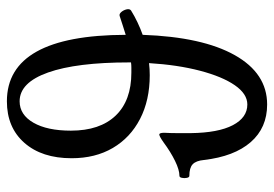

<svg xmlns="http://www.w3.org/2000/svg" viewBox="-136 -628 776 543"><g transform="rotate(-90 251.5 -357.0)"><path d="M227 11Q161 11 120.5 -35.5Q80 -82 70 -168Q68 -190 58 -199.5Q48 -209 25 -209Q21 -209 19.5 -216Q18 -223 19.5 -230Q21 -237 25 -237Q42 -237 67.5 -249.5Q93 -262 120 -282Q137 -294 142 -294Q147 -294 147 -280Q146 -262 146 -243Q146 -224 146 -205Q147 -127 168.5 -86Q190 -45 227 -45Q257 -45 281.5 -80.5Q306 -116 322.5 -179Q339 -242 344 -323Q336 -322 327 -321.5Q318 -321 310 -321Q239 -321 186 -348.5Q133 -376 104 -425.5Q75 -475 75 -542Q75 -626 118.5 -675.5Q162 -725 236 -725Q423 -725 424 -389Q438 -393 451 -397.5Q464 -402 477 -406Q483 -408 488.5 -401.5Q494 -395 496 -386.5Q498 -378 493 -374Q477 -364 459 -355.5Q441 -347 424 -341Q418 -172 366.5 -80.5Q315 11 227 11ZM317 -373Q324 -373 331.5 -373Q339 -373 346 -374V-379Q346 -528 317.5 -608.5Q289 -689 236 -689Q198 -689 175.5 -650Q153 -611 153 -544Q153 -462 195.5 -417.5Q238 -373 317 -373Z"/></g></svg>

Font: Junicode
Style: Regular
Weight: 400
Designer: Peter S. Baker
Version: Version 2.100; ttfautohint (v1.8.4)